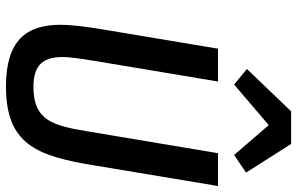

<svg xmlns="http://www.w3.org/2000/svg" viewBox="-196 -787 995 643"><g transform="rotate(90 301.5 -465.5)"><path d="M353 -943 211 -795 263 -752 399 -868 499 -752 558 -792 462 -943ZM143 -698 78 -309C70 -261 63 -209 63 -170C63 -56 116 12 269 12C461 12 502 -87 534 -284L603 -698H493L420 -262C401 -149 386 -80 271 -80C193 -80 171 -117 171 -178C171 -199 175 -230 184 -285L253 -698Z"/></g></svg>

Font: IBM Mono Medium
Style: Italic
Weight: 500
Italic angle: -9°
Monospace: yes
Designer: Mike Abbink, Paul van der Laan, Pieter van Rosmalen
Foundry: Bold Monday
Version: Version 2.3